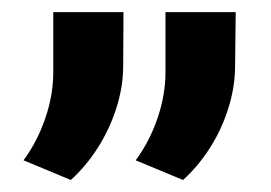

<svg xmlns="http://www.w3.org/2000/svg" viewBox="-20 -723 445 315"><path d="M96.2 -427.7 18.6 -460Q41.5 -491.2 54.4 -529.3Q67.4 -567.4 67.4 -604.5V-703.1H182.6L182.1 -615.2Q182.1 -580.6 170.9 -545.7Q159.7 -510.7 140.4 -480.5Q121.1 -450.2 96.2 -427.7ZM280.3 -427.7 202.6 -460Q225.6 -491.2 238.5 -529.3Q251.5 -567.4 251.5 -604.5V-703.1H366.7L365.7 -615.2Q365.7 -580.6 354.7 -545.7Q343.8 -510.7 324.5 -480.5Q305.2 -450.2 280.3 -427.7Z"/></svg>

Font: Heebo SemiBold
Style: Regular
Weight: 600
Designer: Oded Ezer
Foundry: Ezer Type House
Version: Version 3.100